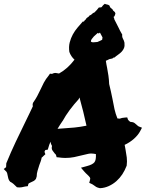

<svg xmlns="http://www.w3.org/2000/svg" viewBox="-45 -988 772 1017"><path d="M286.1 -346.7Q272.5 -327.1 259.8 -305.7L286.1 -307.6Q320.3 -309.6 349.6 -312.5Q378.9 -315.4 413.1 -322.3Q405.3 -358.4 396 -396Q386.7 -433.6 376 -471.7L371.1 -461.9Q346.7 -435.5 324.2 -405.3Q301.8 -375 287.1 -347.7ZM558.6 -684.6Q553.7 -678.7 547.9 -677.7Q542 -676.8 534.2 -674.8Q530.3 -672.9 525.4 -670.4Q520.5 -668 515.6 -666Q517.6 -654.3 519 -645.5Q520.5 -636.7 522.5 -627.9Q526.4 -607.4 529.3 -587.4Q532.2 -567.4 533.2 -543Q538.1 -523.4 542.5 -503.4Q546.9 -483.4 550.8 -463.9Q555.7 -435.5 561.5 -409.7Q567.4 -383.8 577.1 -360.4Q586.9 -360.4 588.9 -359.4Q600.6 -364.3 616.2 -365.2L628.9 -366.2L632.8 -354.5Q634.8 -351.6 637.7 -348.6Q640.6 -345.7 644.5 -342.8Q660.2 -341.8 667.5 -336.4Q674.8 -331.1 679.7 -326.2Q681.6 -324.2 684.6 -321.8Q687.5 -319.3 689.5 -318.4L707 -311.5L697.3 -293Q686.5 -272.5 664.6 -252.9Q642.6 -233.4 615.2 -220.7Q617.2 -213.9 617.7 -208Q618.2 -202.1 620.1 -194.3Q624 -174.8 626.5 -153.8Q628.9 -132.8 626 -110.4Q616.2 -85 603 -64.9Q589.8 -44.9 571.8 -28.8Q553.7 -12.7 531.2 -2.4Q508.8 7.8 484.4 8.8Q470.7 5.9 464.4 2Q458 -2 453.1 -5.9Q445.3 -11.7 440.4 -13.7L427.7 -19.5L431.6 -34.2Q434.6 -42 431.2 -47.9Q427.7 -53.7 417 -63.5Q413.1 -66.4 410.2 -69.8Q407.2 -73.2 403.3 -77.1L383.8 -99.6L416 -108.4Q445.3 -116.2 455.1 -128.4Q464.8 -140.6 462.9 -171.9Q438.5 -176.8 422.9 -173.3Q407.2 -169.9 391.6 -166Q369.1 -160.2 347.7 -155.8Q326.2 -151.4 300.8 -151.4Q284.2 -151.4 265.6 -154.3L254.9 -155.3L252 -166Q252 -168 249.5 -170.4Q247.1 -172.9 245.1 -174.8Q240.2 -180.7 233.4 -190.4Q226.6 -200.2 230.5 -214.8Q223.6 -225.6 222.7 -237.3Q218.8 -229.5 216.3 -222.2Q213.9 -214.8 211.9 -208L208 -195.3L195.3 -193.4Q193.4 -191.4 191.9 -187.5Q190.4 -183.6 191.4 -181.6L195.3 -170.9L185.5 -162.1Q183.6 -159.2 180.7 -157.2Q177.7 -155.3 175.8 -153.3Q173.8 -142.6 170.4 -132.8Q167 -123 163.1 -113.3Q158.2 -97.7 153.8 -83Q149.4 -68.4 149.4 -53.7L145.5 -41Q140.6 -33.2 133.3 -29.3Q126 -25.4 119.1 -22.5Q109.4 -18.6 105.5 -14.6L102.5 -2L87.9 0Q75.2 2.9 69.8 3.9Q64.5 4.9 57.6 4.9L44.9 3.9Q33.2 -7.8 25.9 -14.2Q18.6 -20.5 8.8 -25.4L2.9 -33.2Q-1 -41 -2 -47.4Q-2.9 -53.7 -4.9 -60.5Q-6.8 -73.2 -10.7 -78.1L-25.4 -92.8L-12.7 -102.5L-11.7 -123Q12.7 -182.6 38.6 -237.3Q64.5 -292 92.8 -349.6Q101.6 -368.2 110.8 -386.7Q120.1 -405.3 128.9 -424.8Q127.9 -428.7 127.9 -433.1Q127.9 -437.5 129.9 -443.4Q143.6 -462.9 151.9 -478.5Q160.2 -494.1 168 -510.7Q176.8 -530.3 187 -549.8Q197.3 -569.3 212.9 -587.9L219.7 -597.7L230.5 -596.7Q234.4 -598.6 238.8 -600.1Q243.2 -601.6 250 -601.6L267.6 -598.6Q313.5 -624 349.6 -671.9Q331.1 -688.5 322.3 -712.9Q318.4 -740.2 324.2 -763.2Q330.1 -786.1 340.8 -805.7Q351.6 -825.2 365.7 -841.8Q379.9 -858.4 393.6 -874Q399.4 -872.1 401.9 -877.4Q404.3 -882.8 409.2 -884.8Q412.1 -892.6 418.9 -896Q425.8 -899.4 429.7 -906.2Q437.5 -908.2 442.4 -914.1Q447.3 -919.9 455.1 -921.9Q463.9 -930.7 468.3 -935.5Q472.7 -940.4 478.5 -948.2Q483.4 -949.2 485.8 -948.7Q488.3 -948.2 493.2 -950.2Q498 -957 501 -960Q503.9 -962.9 509.8 -967.8Q516.6 -964.8 523.4 -963.9Q530.3 -962.9 536.1 -957Q536.1 -952.1 538.6 -949.2Q541 -946.3 543.9 -944.3Q546.9 -942.4 549.8 -939.5Q552.7 -936.5 553.7 -932.6Q560.5 -926.8 562.5 -924.8Q564.5 -922.9 566.4 -916Q564.5 -911.1 563 -905.8Q561.5 -900.4 556.6 -898.4Q561.5 -886.7 560.5 -885.7Q571.3 -866.2 581.1 -845.2Q590.8 -824.2 602.5 -804.7Q600.6 -793 606.4 -782.7Q612.3 -772.5 614.3 -761.7Q616.2 -744.1 611.8 -733.4Q607.4 -722.7 599.6 -714.4Q591.8 -706.1 581.1 -698.7Q570.3 -691.4 560.5 -682.6ZM496.1 -777.3Q498 -787.1 498 -790Q494.1 -795.9 491.2 -802.7Q488.3 -809.6 484.4 -815.4Q479.5 -810.5 477.1 -811Q474.6 -811.5 472.7 -813.5Q467.8 -808.6 462.4 -804.2Q457 -799.8 452.1 -794.9Q446.3 -787.1 441.4 -781.7Q436.5 -776.4 436.5 -767.6Q443.4 -762.7 453.1 -764.2Q462.9 -765.6 470.7 -765.6Q478.5 -768.6 484.4 -771.5Q490.2 -774.4 496.1 -777.3Z"/></svg>

Font: Permanent Marker
Style: Regular
Weight: 400
Designer: Font Diner, Inc
Foundry: Font Diner, Inc
Version: Version 1.001